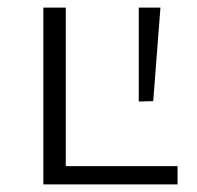

<svg xmlns="http://www.w3.org/2000/svg" viewBox="-20 -485 517 505"><path d="M447 -48V0H94V-465H153V-48ZM383 -219 345 -218V-465H402Z"/></svg>

Font: Ysabeau SC Semilight
Style: Regular
Weight: 300
Designer: Christian Thalmann (Catharsis Fonts)
Version: Version 0.003